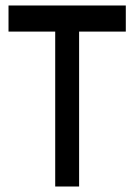

<svg xmlns="http://www.w3.org/2000/svg" viewBox="-20 -679 488 699"><path d="M438 -659V-564H268V0H181V-564H11V-659Z"/></svg>

Font: guzrati115
Style: Regular
Weight: 400
Designer: Jelle Bosma - Monotype Design Team, Universal Thirst
Foundry: Monotype Imaging Inc.
Version: Version 2.102